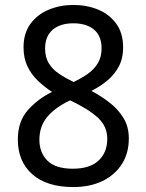

<svg xmlns="http://www.w3.org/2000/svg" viewBox="-20 -745 591 775"><path d="M276 10Q169 10 110.5 -41.5Q52 -93 52 -182Q52 -255 92.5 -300.5Q133 -346 190 -374Q158 -395 132 -420Q106 -445 90.5 -478Q75 -511 75 -554Q75 -611 103 -649Q131 -687 177 -706Q223 -725 276 -725Q331 -725 376.5 -706Q422 -687 449.5 -649Q477 -611 477 -553Q477 -510 460 -477.5Q443 -445 414.5 -421Q386 -397 349 -378Q387 -358 421.5 -331.5Q456 -305 478 -269.5Q500 -234 500 -186Q500 -126 471.5 -82Q443 -38 393 -14Q343 10 276 10ZM274 -64Q343 -64 378 -97Q413 -130 413 -185Q413 -235 375 -270Q337 -305 263 -340Q202 -311 170.5 -273Q139 -235 139 -181Q139 -129 171.5 -96.5Q204 -64 274 -64ZM277 -414Q309 -429 334.5 -447Q360 -465 375 -490Q390 -515 390 -550Q390 -600 359.5 -625.5Q329 -651 275 -651Q241 -651 215.5 -639.5Q190 -628 176 -605.5Q162 -583 162 -550Q162 -514 177 -489.5Q192 -465 218 -447.5Q244 -430 277 -414Z"/></svg>

Font: usinhala25
Style: Book
Weight: 400
Designer: Jelle Bosma - Monotype Design Team
Foundry: Monotype Imaging Inc.
Version: Version 2.003